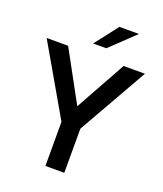

<svg xmlns="http://www.w3.org/2000/svg" viewBox="-161 -1005 939 1109"><g transform="rotate(20 308.5 -450.5)"><path d="M252 -271 6 -697H138L307 -387L479 -697H610L368 -271V0H252ZM379 -901H499L350 -759H269Z"/></g></svg>

Font: Hanken Grotesk SemiBold
Style: Regular
Weight: 600
Designer: Alfredo Marco Pradil
Foundry: Hanken Design Co.
Version: Version 3.014